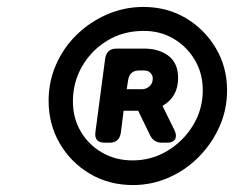

<svg xmlns="http://www.w3.org/2000/svg" viewBox="-20 -804 722 553"><path d="M363 -271Q294 -271 239 -303.5Q184 -336 152 -391Q120 -446 120 -514Q120 -569 141.5 -618Q163 -667 201 -704Q239 -741 288.5 -762.5Q338 -784 393 -784Q461 -784 515 -752Q569 -720 601.5 -665.5Q634 -611 634 -544Q634 -488 612 -439Q590 -390 552.5 -352Q515 -314 466 -292.5Q417 -271 363 -271ZM362 -342Q416 -342 462 -369.5Q508 -397 536 -443Q564 -489 564 -544Q564 -593 541 -631.5Q518 -670 480 -692.5Q442 -715 394 -715Q335 -715 289 -687Q243 -659 216.5 -613Q190 -567 190 -512Q190 -464 212.5 -425.5Q235 -387 274 -364.5Q313 -342 362 -342ZM282 -393Q250 -393 255 -425L283 -636Q288 -664 315 -664H396Q438 -664 465.5 -643Q493 -622 493 -579Q493 -525 448 -499L483 -428Q490 -412 484 -402.5Q478 -393 462 -393H447Q422 -393 412 -415L378 -485H336L328 -421Q323 -393 296 -393ZM345 -547H389Q401 -547 410.5 -555.5Q420 -564 420 -578Q420 -587 413.5 -594Q407 -601 395 -601H381Q353 -601 349 -573Z"/></svg>

Font: Pitagon Sans Text Bold
Style: Italic
Weight: 700
Italic angle: -8°
Designer: Travis Tran
Foundry: Pitagon
Version: Version 1.001; ttfautohint (v1.8.4.7-5d5b);gftools[0.9.26]